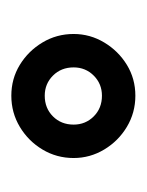

<svg xmlns="http://www.w3.org/2000/svg" viewBox="20 -870 259 339"><g transform="rotate(-90 149.5 -700.5)"><path d="M150 -591Q120 -591 95 -606Q70 -621 55 -646Q40 -671 40 -700Q40 -730 55 -755Q70 -780 95 -795Q120 -810 150 -810Q180 -810 204.5 -795Q229 -780 244 -755Q259 -730 259 -700Q259 -671 244 -646Q229 -621 204.5 -606Q180 -591 150 -591ZM99 -700Q99 -679 113.5 -664.5Q128 -650 150 -650Q171 -650 185.5 -664.5Q200 -679 200 -700Q200 -722 185.5 -736.5Q171 -751 150 -751Q128 -751 113.5 -736.5Q99 -722 99 -700Z"/></g></svg>

Font: Big Shoulders Display Black
Style: Regular
Weight: 900
Designer: Patric King
Foundry: XO Type Co
Version: Version 1.000; ttfautohint (v1.8.2)